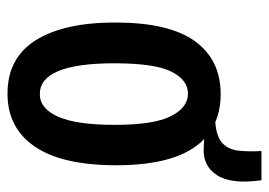

<svg xmlns="http://www.w3.org/2000/svg" viewBox="-120 -566 700 499"><g transform="rotate(90 229.5 -317.0)"><path d="M224 13Q131 13 85 -60.5Q39 -134 39 -267Q39 -407 87.5 -474Q136 -541 225 -541Q266 -541 298 -527Q336 -530 352.5 -545.5Q369 -561 372 -587.5Q375 -614 373 -647H449Q460 -568 435.5 -531Q411 -494 365 -497L342 -498Q410 -433 410 -270Q410 -129 361.5 -58Q313 13 224 13ZM225 -71Q263 -71 284 -119Q305 -167 305 -265Q305 -367 282.5 -411.5Q260 -456 224 -456Q188 -456 166.5 -412.5Q145 -369 145 -265Q145 -71 225 -71Z"/></g></svg>

Font: Bricolage Grotesque 12pt Condensed Medium
Style: Regular
Weight: 500
Width: 3
Designer: Mathieu Triay
Foundry: Atelier Triay
Version: Version 1.001; ttfautohint (v1.8.4.7-5d5b);gftools[0.9.33.de